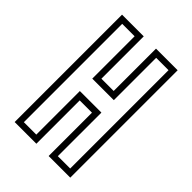

<svg xmlns="http://www.w3.org/2000/svg" viewBox="-207 -793 885 885"><g transform="rotate(45 236.0 -350.0)"><path d="M55 0V-700H196.5V-424H276.5V-700H417.5V0H276.5V-282.5H196.5V0ZM85.5 -29.5H166.5V-313.5H307V-29.5H387.5V-670.5H307V-394.5H166.5V-670.5H85.5Z"/></g></svg>

Font: Tourney Condensed Light
Style: Regular
Weight: 300
Width: 3
Designer: Tyler Finck
Foundry: Etcetera Type Co
Version: Version 1.010; ttfautohint (v1.8.3)